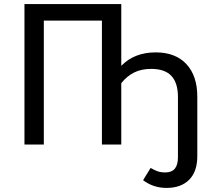

<svg xmlns="http://www.w3.org/2000/svg" viewBox="-20 -709 1023 942"><path d="M948 -235V57Q948 133 908 173Q868 213 797 213Q732 213 682 175L719 115Q738 126 753.5 131.5Q769 137 792 137Q853 137 853 63V-234Q853 -302 821 -336.5Q789 -371 722 -371Q674 -371 638.5 -353.5Q603 -336 575 -301V0H480V-608H195V0H100V-689H575V-386Q639 -452 744 -452Q841 -452 894.5 -394.5Q948 -337 948 -235Z"/></svg>

Font: FiraGO
Style: Regular
Weight: 400
Designer: bBox Type
Foundry: bBox Type GmbH
Version: Version 1.001;April 20, 2020;FontCreator 12.0.0.2555 64-bit